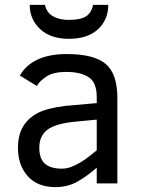

<svg xmlns="http://www.w3.org/2000/svg" viewBox="-20 -747 577 782"><path d="M374 0V-64Q335 -29.8 295.4 -7.3Q255.9 15.1 206.1 15.1Q132.8 15.1 93 -29.5Q53.2 -74.2 53.2 -144Q53.2 -196.8 74 -231.7Q94.7 -266.6 134 -286.9Q173.3 -307.1 248 -315.9L374 -327.1V-352.1Q374 -411.1 341.1 -432.6Q308.1 -454.1 250 -454.1Q198.2 -454.1 170.2 -436Q142.1 -418 129.9 -397L61 -439Q84.5 -481.4 132.6 -504.2Q180.7 -526.9 252 -526.9Q362.3 -526.9 410.2 -486.8Q458 -446.8 458 -348.1V0ZM374 -259.8 292 -252Q208.5 -244.6 174.3 -219.5Q140.1 -194.3 140.1 -146Q140.1 -100.1 163.1 -80.1Q186 -60.1 231.9 -60.1Q251 -60.1 269.5 -67.1Q288.1 -74.2 306.2 -84.7Q324.2 -95.2 341.1 -108.6Q357.9 -122.1 374 -134.8ZM420.9 -727.1Q420.9 -666.5 378.9 -627.7Q336.9 -588.9 260.3 -588.9Q186 -588.9 143.6 -628.4Q101.1 -668 101.1 -727.1H163.1Q169.9 -695.8 195.6 -680.9Q221.2 -666 259.3 -666Q309.1 -666 331.1 -680.9Q353 -695.8 358.9 -727.1Z"/></svg>

Font: Lorenzo Sans
Style: Regular
Weight: 400
Foundry: Intel Corporation
Version: Version 1.00; ttfautohint (v1.5)